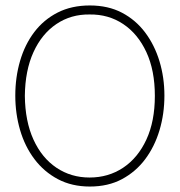

<svg xmlns="http://www.w3.org/2000/svg" viewBox="-20 -677 658 703"><path d="M309 6Q243 6 192 -21Q141 -48 106 -94.5Q71 -141 53.5 -201Q36 -261 36 -327Q36 -394 53.5 -454Q71 -514 105.5 -559.5Q140 -605 191 -631Q242 -657 309 -657Q376 -657 426.5 -630.5Q477 -604 511.5 -558Q546 -512 564 -452.5Q582 -393 582 -327Q582 -260 564 -200Q546 -140 511.5 -94Q477 -48 426.5 -21Q376 6 309 6ZM308 -27Q377 -27 431 -63Q485 -99 516 -166Q547 -233 547 -326Q547 -419 516 -486Q485 -553 431 -589Q377 -625 308 -624Q240 -625 186.5 -589Q133 -553 102.5 -486Q72 -419 71 -326Q72 -233 102.5 -166Q133 -99 186.5 -63Q240 -27 308 -27Z"/></svg>

Font: Josefin Sans Thin ExtraLight
Style: Regular
Weight: 250
Version: Version 2.001